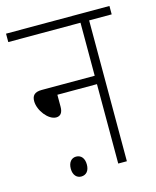

<svg xmlns="http://www.w3.org/2000/svg" viewBox="-99 -691 629 773"><g transform="rotate(-15 215.5 -305.0)"><path d="M0 -622V-587H301V-366H80C49 -366 39 -352 39 -330C39 -291 76 -244 108 -244C125 -244 136 -255 136 -281V-331H301V0H337V-587H431V-622ZM111 -29C111 -2 126 12 144 12C164 12 178 -2 178 -29C178 -55 165 -71 144 -71C125 -71 111 -56 111 -29Z"/></g></svg>

Font: Noto Sans Condensed ExtraLight
Style: Regular
Weight: 200
Width: 3
Designer: Monotype Design Team
Foundry: Monotype Imaging Inc.
Version: Version 2.013